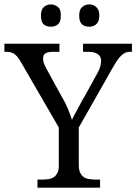

<svg xmlns="http://www.w3.org/2000/svg" viewBox="-25 -862 626 882"><path d="M147 0V-37.1H168.5Q184.1 -37.1 197.8 -39.1Q211.4 -41 221.9 -48.1Q232.4 -55.2 238.8 -67.4Q245.1 -79.6 245.1 -99.6V-276.4L73.2 -573.2Q65.4 -586.9 58.8 -595.9Q52.2 -605 44.4 -611.3Q36.6 -617.7 27.6 -620.8Q18.6 -624 6.8 -624H-4.9V-661.1H248V-624H214.8Q202.1 -624 193.8 -621.3Q185.5 -618.7 180.7 -614.5Q175.8 -610.4 174.3 -604.5Q172.9 -598.6 172.9 -593.3Q172.9 -579.6 178.5 -566.7Q184.1 -553.7 189.9 -543.5L258.3 -418.5Q275.4 -390.1 286.9 -362.3Q298.3 -334.5 305.7 -311Q310.5 -323.7 317.4 -335.4Q324.2 -347.2 331.5 -360.8Q338.9 -374.5 346.7 -389.6Q354.5 -404.8 363.3 -418.5L421.9 -524.9Q431.6 -541.5 435.5 -556.2Q439.5 -570.8 439.5 -582Q439.5 -603 424.1 -613.5Q408.7 -624 381.8 -624H356.4V-661.1H581.1V-624H570.8Q560.1 -624 551.3 -620.1Q542.5 -616.2 533 -607.7Q523.4 -599.1 514.2 -585.7Q504.9 -572.3 492.7 -550.8L336.9 -276.4V-104.5Q336.9 -82.5 343 -69.3Q349.1 -56.2 358.9 -49.1Q368.7 -42 383.5 -39.6Q398.4 -37.1 412.6 -37.1H434.6V0ZM163.1 -790Q163.1 -805.7 166.5 -814.7Q169.9 -823.7 176 -829.3Q182.1 -835 190.7 -838.4Q199.2 -841.8 209.5 -841.8Q218.3 -841.8 226.8 -838.4Q235.4 -835 241.9 -829.3Q248.5 -823.7 251.5 -814.7Q254.4 -805.7 254.4 -790Q254.4 -776.9 251.5 -766.8Q248.5 -756.8 241.9 -751Q235.4 -745.1 226.8 -742.2Q218.3 -739.3 209.5 -739.3Q188 -739.3 175.5 -750.2Q163.1 -761.2 163.1 -790ZM338.9 -790Q338.9 -805.7 342.3 -814.7Q345.7 -823.7 352.3 -829.3Q358.9 -835 366.5 -838.4Q374 -841.8 384.8 -841.8Q395.5 -841.8 403.1 -838.4Q410.6 -835 417.2 -829.3Q423.8 -823.7 427.5 -814.7Q431.2 -805.7 431.2 -790Q431.2 -776.9 427.5 -766.8Q423.8 -756.8 417.2 -751Q410.6 -745.1 403.1 -742.2Q395.5 -739.3 384.8 -739.3Q364.7 -739.3 351.8 -750.2Q338.9 -761.2 338.9 -790Z"/></svg>

Font: MUA Office
Style: Regular
Weight: 400
Designer: Khon Soe Zaw Thu
Foundry: Myanmar Unicode
Version: Version 2.10 June 24, 2017